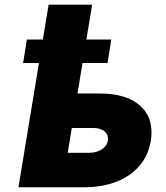

<svg xmlns="http://www.w3.org/2000/svg" viewBox="-20 -794 705 814"><path d="M145.2 -527H78.1L93.8 -626.4H161.6L186.1 -774.1H370.7L346.2 -626.4H451.7L436.1 -527H329.9L308.6 -397.7H402Q518.1 -397.7 576.3 -343.8Q634.2 -290.1 619.3 -196Q603.3 -104.4 528.1 -52.2Q452.4 0 335.2 0H58.2ZM359.4 -146.3Q375 -146.3 388.3 -150.2Q401.6 -154.1 411.9 -160.9Q422.2 -167.6 428.8 -177Q435.4 -186.4 437.5 -197.4Q439.3 -209.2 435.7 -219.1Q432.2 -229 424.2 -236.2Q416.2 -243.3 404.5 -247.3Q392.8 -251.4 377.8 -251.4H284.4L267 -146.3Z"/></svg>

Font: Inter P Black
Style: Italic
Weight: 900
Italic angle: -9.40001°
Designer: Rasmus Andersson
Foundry: rsms
Version: Version 3.018;git-588b23468